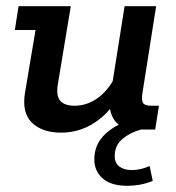

<svg xmlns="http://www.w3.org/2000/svg" viewBox="-20 -419 570 621"><path d="M178 10Q116 10 83 -22.5Q50 -55 61 -120L95 -322H28L40 -399H209L167 -146Q161 -109 175 -93Q189 -77 221 -77Q260 -77 294 -100.5Q328 -124 353 -171L341 -134L383 -399H485L441 -120Q437 -98 442 -87.5Q447 -77 469 -77H494L482 0H427Q372 0 351 -29Q330 -58 336 -103L338 -119L354 -90Q320 -41 275 -15.5Q230 10 178 10ZM393 182Q339 182 312 158Q285 134 285 97Q285 47 321.5 13.5Q358 -20 410 -32L436 0Q402 9 376.5 30Q351 51 351 86Q351 108 366 119.5Q381 131 405 131Q421 131 434.5 128Q448 125 464 118L474 166Q452 175 431.5 178.5Q411 182 393 182Z"/></svg>

Font: Rokkitt SemiBold
Style: Italic
Weight: 600
Italic angle: -9°
Designer: Vernon Adams
Foundry: Vernon Adams
Version: Version 3.103